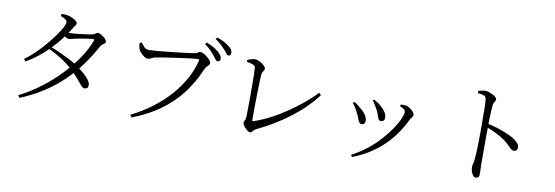

<svg xmlns="http://www.w3.org/2000/svg" viewBox="-60 -1258 5071 1755"><g transform="rotate(10 2475.0 -381.0)"><path d="M142 23Q248 -30 343 -102.5Q438 -175 516 -257Q594 -339 650.5 -423.5Q707 -508 735 -585Q742 -602 724 -601Q707 -600 675 -595Q643 -590 611 -584.5Q579 -579 561 -575Q545 -571 530.5 -567Q516 -563 506 -563Q494 -563 477 -574Q460 -585 443 -599L458 -623Q474 -620 485 -619Q496 -618 506 -618Q524 -618 554 -620.5Q584 -623 616 -627Q648 -631 674 -635Q700 -639 710 -641Q731 -645 740 -654.5Q749 -664 761 -664Q770 -664 784.5 -657Q799 -650 813 -639.5Q827 -629 836.5 -617Q846 -605 846 -595Q846 -586 837 -579Q828 -572 817 -564.5Q806 -557 800 -544Q747 -446 683 -359.5Q619 -273 540 -198Q461 -123 366 -62Q271 -1 156 46ZM727 -143Q715 -143 704 -152.5Q693 -162 678 -181Q663 -200 639 -227.5Q615 -255 578 -290Q528 -337 469 -375Q410 -413 341 -445L355 -465Q400 -448 445.5 -427.5Q491 -407 533.5 -385.5Q576 -364 610 -341Q648 -315 682.5 -286.5Q717 -258 738.5 -230Q760 -202 760 -179Q761 -162 752 -152.5Q743 -143 727 -143ZM136 -312Q182 -345 228.5 -389.5Q275 -434 316.5 -483Q358 -532 390.5 -577Q423 -622 441.5 -657.5Q460 -693 460 -710Q460 -724 442.5 -735.5Q425 -747 399 -758L404 -777Q418 -777 432.5 -777Q447 -777 464 -773Q484 -769 505 -759Q526 -749 540 -737.5Q554 -726 554 -716Q554 -703 545 -693.5Q536 -684 525 -664Q493 -611 452 -558Q411 -505 363 -456Q315 -407 262 -365Q209 -323 152 -291Z M1181 22Q1289 -32 1376.5 -98.5Q1464 -165 1531.5 -241Q1599 -317 1644.5 -399.5Q1690 -482 1713 -570Q1717 -582 1713 -584.5Q1709 -587 1701 -587Q1690 -587 1662 -584Q1634 -581 1595 -576Q1556 -571 1513.5 -565Q1471 -559 1431.5 -553Q1392 -547 1361 -542Q1330 -537 1316 -534Q1296 -530 1279.5 -520Q1263 -510 1248 -510Q1233 -510 1214.5 -523Q1196 -536 1181 -553Q1166 -570 1161 -582Q1157 -593 1154.5 -606Q1152 -619 1151 -639L1170 -647Q1183 -629 1200 -610Q1217 -591 1244 -591Q1258 -591 1291 -593Q1324 -595 1368 -599.5Q1412 -604 1458.5 -609Q1505 -614 1548 -619Q1591 -624 1622.5 -628.5Q1654 -633 1666 -635Q1679 -638 1686.5 -642.5Q1694 -647 1700.5 -651Q1707 -655 1715 -655Q1726 -655 1743.5 -646Q1761 -637 1778 -623Q1795 -609 1806.5 -594.5Q1818 -580 1818 -570Q1818 -559 1810 -550.5Q1802 -542 1792.5 -532Q1783 -522 1775 -505Q1723 -380 1644 -276.5Q1565 -173 1454.5 -92.5Q1344 -12 1196 44ZM1881 -598Q1871 -598 1861 -612Q1851 -626 1835 -645Q1820 -664 1798 -686.5Q1776 -709 1743 -733L1756 -750Q1795 -735 1823.5 -718Q1852 -701 1871 -684Q1890 -667 1898 -652.5Q1906 -638 1906 -623Q1906 -612 1899.5 -605Q1893 -598 1881 -598ZM1970 -668Q1957 -668 1948 -682Q1939 -696 1922 -715Q1905 -734 1884.5 -753Q1864 -772 1829 -796L1842 -812Q1880 -799 1908.5 -784Q1937 -769 1955 -754Q1976 -739 1984.5 -724Q1993 -709 1993 -693Q1993 -681 1987 -674.5Q1981 -668 1970 -668Z M2285 -10Q2277 -10 2264 -19Q2251 -28 2239.5 -40.5Q2228 -53 2220.5 -66Q2213 -79 2213 -87Q2213 -98 2221.5 -111Q2230 -124 2230 -151Q2230 -166 2230.5 -199.5Q2231 -233 2231.5 -277Q2232 -321 2232 -368.5Q2232 -416 2231.5 -461.5Q2231 -507 2230.5 -542.5Q2230 -578 2228 -597Q2228 -606 2222 -613.5Q2216 -621 2199.5 -627.5Q2183 -634 2148 -639L2147 -658Q2165 -665 2183.5 -670.5Q2202 -676 2215 -676Q2230 -676 2248 -669Q2266 -662 2282.5 -650.5Q2299 -639 2309.5 -627Q2320 -615 2320 -606Q2320 -598 2314.5 -589.5Q2309 -581 2303.5 -571Q2298 -561 2296 -545Q2295 -528 2293.5 -489Q2292 -450 2291 -399.5Q2290 -349 2289 -296Q2288 -243 2288 -197.5Q2288 -152 2288 -124Q2288 -113 2298 -115Q2352 -133 2411.5 -161Q2471 -189 2530.5 -225.5Q2590 -262 2647 -303.5Q2704 -345 2755.5 -389Q2807 -433 2847 -476L2866 -457Q2774 -334 2636.5 -229.5Q2499 -125 2339 -49Q2323 -42 2315.5 -32.5Q2308 -23 2302 -16.5Q2296 -10 2285 -10Z M3232 32Q3312 -10 3377.5 -62.5Q3443 -115 3493 -172Q3543 -229 3578 -281.5Q3613 -334 3630.5 -376Q3648 -418 3648 -440Q3648 -452 3636 -462Q3624 -472 3595 -484L3600 -499Q3610 -500 3622.5 -500.5Q3635 -501 3647 -499Q3662 -496 3676.5 -488Q3691 -480 3704 -468.5Q3717 -457 3724.5 -445.5Q3732 -434 3732 -424Q3732 -412 3722 -403Q3712 -394 3704 -377Q3676 -317 3634.5 -255.5Q3593 -194 3536.5 -137Q3480 -80 3407.5 -32.5Q3335 15 3244 50ZM3279 -261Q3263 -261 3254.5 -273Q3246 -285 3239 -306.5Q3232 -328 3218 -354Q3206 -380 3192.5 -400.5Q3179 -421 3165 -439L3177 -450Q3197 -440 3215.5 -425.5Q3234 -411 3247 -399Q3278 -373 3294 -347Q3310 -321 3310 -297Q3310 -281 3302 -271Q3294 -261 3279 -261ZM3447 -319Q3432 -319 3424.5 -331.5Q3417 -344 3411 -364.5Q3405 -385 3393 -409Q3386 -423 3377.5 -437Q3369 -451 3360 -465.5Q3351 -480 3341 -491L3353 -502Q3375 -490 3393 -477.5Q3411 -465 3427 -449Q3451 -429 3465.5 -404.5Q3480 -380 3480 -353Q3480 -337 3470.5 -328Q3461 -319 3447 -319Z M4390 39Q4374 39 4363 24Q4352 9 4346 -12Q4340 -33 4340 -50Q4340 -66 4345 -83Q4350 -100 4353 -128Q4356 -156 4357.5 -197.5Q4359 -239 4360 -284.5Q4361 -330 4361 -372Q4361 -414 4361 -442Q4361 -473 4360.5 -506.5Q4360 -540 4360 -573Q4360 -606 4359 -634.5Q4358 -663 4355 -681Q4353 -705 4335 -713Q4317 -721 4277 -725L4276 -746Q4296 -750 4311 -754Q4326 -758 4340 -758Q4356 -758 4374.5 -751.5Q4393 -745 4410.5 -736Q4428 -727 4439 -716.5Q4450 -706 4450 -697Q4450 -687 4445.5 -680.5Q4441 -674 4435.5 -665.5Q4430 -657 4428 -640Q4425 -614 4423.5 -579Q4422 -544 4421 -508.5Q4420 -473 4420 -445Q4420 -424 4419.5 -382.5Q4419 -341 4419 -289.5Q4419 -238 4419 -186Q4419 -134 4419 -90Q4420 -57 4421 -34.5Q4422 -12 4422 1Q4422 21 4414 30Q4406 39 4390 39ZM4691 -263Q4679 -263 4669.5 -269Q4660 -275 4649.5 -286Q4639 -297 4624 -311.5Q4609 -326 4587 -343Q4551 -368 4507.5 -390.5Q4464 -413 4409 -433V-466Q4484 -451 4554 -425Q4624 -399 4667 -372Q4690 -357 4706.5 -338.5Q4723 -320 4723 -297Q4723 -284 4715 -273.5Q4707 -263 4691 -263Z"/></g></svg>

Font: Noto Serif TC
Style: Regular
Weight: 400
Designer: Ryoko NISHIZUKA  (kana & ideographs); Frank Grießhammer (Latin, Greek & Cyrillic); Wenlong ZHANG  (bopomofo); Sandoll Co
Foundry: Adobe
Version: Version 2.003-H1;hotconv 1.1.1;makeotfexe 2.6.0